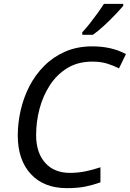

<svg xmlns="http://www.w3.org/2000/svg" viewBox="-20 -964 672 994"><path d="M326 10Q207 10 139.5 -63Q72 -136 72 -263Q72 -327 87 -393Q102 -459 132.5 -518Q163 -577 209.5 -623.5Q256 -670 318 -697Q380 -724 458 -724Q558 -724 632 -684L596 -610Q569 -624 535.5 -634.5Q502 -645 458 -645Q383 -645 328.5 -611.5Q274 -578 238 -522.5Q202 -467 184.5 -400Q167 -333 167 -265Q167 -174 213.5 -121.5Q260 -69 342 -69Q383 -69 422.5 -77Q462 -85 500 -98V-20Q461 -6 421.5 2Q382 10 326 10ZM406 -797Q424 -816 444.5 -842Q465 -868 484.5 -895Q504 -922 518 -944H618V-934Q604 -917 576.5 -888Q549 -859 518 -830.5Q487 -802 461 -784H406Z"/></svg>

Font: Noto Sans
Style: Italic
Weight: 400
Italic angle: -12°
Designer: Monotype Design Team
Foundry: Monotype Imaging Inc.
Version: Version 2.013; ttfautohint (v1.8.4.7-5d5b)